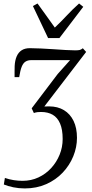

<svg xmlns="http://www.w3.org/2000/svg" viewBox="-20 -830 527 1100"><path d="M122 249.5Q87.5 249.5 56.2 243Q25 236.5 2 227L8 189.5Q33 198 58.5 202Q84 206 109 206Q158.5 206 200.2 186.5Q242 167 273 133.2Q304 99.5 321.5 56.5Q339 13.5 339 -33.5Q339 -88 324.2 -122.2Q309.5 -156.5 282 -172.5Q254.5 -188.5 215 -188.5Q204.5 -188.5 195 -187.5Q185.5 -186.5 174 -182.5L161.5 -209.5L310.5 -406L381.5 -485.5Q356.5 -485.5 327 -485.5Q297.5 -485.5 267.2 -485.5Q237 -485.5 209.2 -485.5Q181.5 -485.5 159 -485.5Q140 -485.5 126.5 -477.2Q113 -469 104.5 -448Q96 -427 90 -388H63.5Q63.5 -400.5 63.5 -417.2Q63.5 -434 64 -451Q65.5 -483 75.2 -506.2Q85 -529.5 103.8 -541.8Q122.5 -554 151 -554Q179 -554 214.5 -552.2Q250 -550.5 286.8 -548Q323.5 -545.5 356 -543.5Q388.5 -541.5 410.5 -541.5Q427 -541.5 436 -543.5Q445 -545.5 454.5 -553.5L473.5 -532.5L234 -220Q241 -220 247 -220.2Q253 -220.5 261.5 -220.5Q310.5 -220.5 346.2 -199Q382 -177.5 401.5 -137.2Q421 -97 421 -40.5Q421 13.5 399.8 65.5Q378.5 117.5 339.2 159Q300 200.5 244.8 225Q189.5 249.5 122 249.5ZM255.5 -612 168.5 -795.5 195 -810Q218.5 -777 243.5 -742.8Q268.5 -708.5 294 -672Q330 -706 361.5 -740Q393 -774 433 -810L457 -791L320.5 -612Z"/></svg>

Font: Merriweather 48pt Light
Style: Italic
Weight: 300
Italic angle: -7.8°
Version: Version 2.101